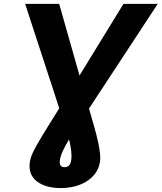

<svg xmlns="http://www.w3.org/2000/svg" viewBox="-20 -747 828 983"><path d="M108.7 -727.3H283L387.1 -360.4L612.2 -727.3H787.6L435.7 -191.1Q451.3 -137.8 463.2 -95.2Q475.1 -52.6 482.4 -19Q489.7 14.6 492.2 39.8Q494.7 65 491.5 83.1Q485.4 118.6 465.6 143.8Q445.7 169 417.8 185Q389.9 201 357.1 208.5Q324.2 215.9 291.9 215.9Q211.3 215.9 166.9 180Q122.9 144.5 133.2 79.5Q134.9 69.2 138.7 57.9Q142.4 46.5 149.3 31.8Q156.2 17 167.1 -2.3Q177.9 -21.7 194.1 -48.5Q210.2 -75.3 232.2 -110.6Q254.3 -146 283.4 -192.5ZM310.4 109Q339.8 109 344.5 72.8Q347.7 51.1 344.6 25Q341.6 -1.1 333.5 -33.4Q314.3 -1.1 301.8 25.4Q289.4 51.8 286.6 73.2Q281.6 109 310.4 109Z"/></svg>

Font: Inter P
Style: Bold Italic
Weight: 700
Italic angle: 9.39999°
Designer: Rasmus Andersson
Foundry: rsms
Version: Version 3.018;git-588b23468